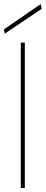

<svg xmlns="http://www.w3.org/2000/svg" viewBox="-33 -931 226 951"><path d="M70 0V-720H90V0ZM-10 -764 -13 -786 169 -911 173 -887Z"/></svg>

Font: DM Sans Thin
Style: Regular
Weight: 100
Designer: Colophon Foundry, Jonny Pinhorn
Foundry: Colophon Foundry
Version: Version 4.004; ttfautohint (v1.8.4.7-5d5b)